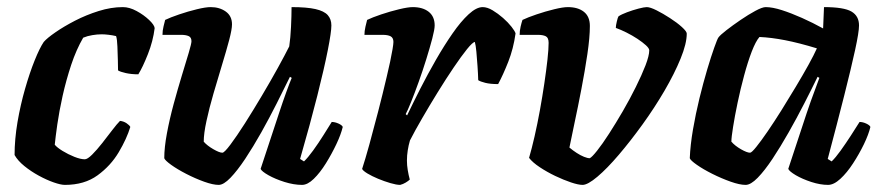

<svg xmlns="http://www.w3.org/2000/svg" viewBox="-20 -520 2483 540"><path d="M162.5 0Q151 0 131 -7Q111 -14 89 -26Q67 -38 48.5 -53Q30 -68 21 -84Q21 -128 29.2 -176.5Q37.5 -225 50.5 -270.2Q63.5 -315.5 77.5 -350.2Q91.5 -385 103 -402Q112.5 -413 136 -429.2Q159.5 -445.5 191 -461.8Q222.5 -478 257.5 -489Q292.5 -500 325.5 -500Q344 -500 364.2 -489Q384.5 -478 399.2 -464Q414 -450 415 -441Q410.5 -404.5 396 -367.8Q381.5 -331 369 -311Q349.5 -311 333.8 -314.5Q318 -318 312 -322Q312 -330.5 311.5 -349.8Q311 -369 310.2 -389.2Q309.5 -409.5 306.5 -418.5Q296 -421 285.2 -422.2Q274.5 -423.5 266 -423.5Q253.5 -423.5 239.8 -421.2Q226 -419 214 -414Q194.5 -380.5 180.2 -337.5Q166 -294.5 156.2 -250.8Q146.5 -207 141.2 -170.2Q136 -133.5 134 -113Q140.5 -105 156 -95.5Q171.5 -86 189 -79Q206.5 -72 218.5 -72Q226 -72 239.2 -85.2Q252.5 -98.5 267.2 -117.2Q282 -136 295.5 -153.8Q309 -171.5 317.5 -180Q327.5 -179 335.8 -173.5Q344 -168 346.5 -163Q336.5 -130 314 -92Q291.5 -54 254.5 -27Q217.5 0 162.5 0Z M595 0Q579 0 554 -9Q529 -18 503.8 -31Q478.5 -44 461.2 -56.5Q444 -69 442 -75Q442 -105 449.5 -145.2Q457 -185.5 468.5 -227.8Q480 -270 491.5 -307.8Q503 -345.5 510.8 -371.5Q518.5 -397.5 518.5 -404Q518.5 -415 510.5 -418.5Q502.5 -422 489.5 -422H437Q437 -434 440 -446Q443 -458 444.5 -464Q459 -471 484 -479.5Q509 -488 533.8 -494Q558.5 -500 572.5 -500Q597.5 -500 615 -487.5Q632.5 -475 632.5 -451.5Q632.5 -437.5 624.5 -407.2Q616.5 -377 604.5 -337.8Q592.5 -298.5 580.5 -257.2Q568.5 -216 560.8 -180.2Q553 -144.5 553 -121.5Q562.5 -110.5 579.8 -100.5Q597 -90.5 605.5 -90.5Q611 -90.5 628.2 -113.5Q645.5 -136.5 668.8 -173Q692 -209.5 716.5 -250.8Q741 -292 761.5 -329.2Q782 -366.5 793.5 -389.5Q797 -413.5 798.5 -444.8Q800 -476 800 -500Q843 -500 867.2 -494.5Q891.5 -489 901.8 -477.5Q912 -466 912 -448.5Q912 -430 902 -379.2Q892 -328.5 872.5 -251Q853 -173.5 824 -73L835 -66Q846 -76.5 860.5 -96.5Q875 -116.5 889.2 -139Q903.5 -161.5 913 -177Q922 -177 932 -172.5Q942 -168 944 -163Q939 -142 926 -114.5Q913 -87 896.5 -60.5Q880 -34 862.5 -17Q845 0 829.5 0Q806.5 0 780.2 -8.2Q754 -16.5 735 -27.2Q716 -38 713 -45L764.5 -201Q775 -233 785 -260.5Q795 -288 800.5 -301L795.5 -304Q779 -270 758.2 -229Q737.5 -188 714.8 -147.5Q692 -107 669.8 -73.5Q647.5 -40 628.2 -20Q609 0 595 0Z M1105.5 0Q1095 0 1078 -5Q1061 -10 1043.5 -17.2Q1026 -24.5 1013.2 -32.2Q1000.5 -40 998.5 -45Q1007 -71 1018.8 -113.5Q1030.5 -156 1043.5 -206.2Q1056.5 -256.5 1067.5 -303.5Q1073 -326 1077.2 -346.2Q1081.5 -366.5 1084 -381.5Q1086.5 -396.5 1086.5 -402Q1086.5 -413.5 1078.8 -417.8Q1071 -422 1056 -422H1005Q1005 -432.5 1007.8 -444.8Q1010.5 -457 1012.5 -464Q1027 -471 1052.2 -479.5Q1077.5 -488 1102.5 -494Q1127.5 -500 1141 -500Q1169 -500 1185.8 -486.8Q1202.5 -473.5 1202.5 -448.5Q1202.5 -437.5 1195.8 -411.8Q1189 -386 1179 -353.8Q1169 -321.5 1157.5 -289.5Q1146 -257.5 1136 -232.8Q1126 -208 1121 -199L1125 -195.5Q1141.5 -230 1162.2 -270.8Q1183 -311.5 1206.2 -352Q1229.5 -392.5 1252.8 -426Q1276 -459.5 1298 -479.8Q1320 -500 1337.5 -500Q1350.5 -500 1365.5 -491Q1380.5 -482 1394.8 -469.5Q1409 -457 1418.8 -444.5Q1428.5 -432 1430 -426Q1424 -383 1409.5 -346.2Q1395 -309.5 1381 -283.5Q1359 -283.5 1345 -287Q1331 -290.5 1325 -294.5Q1324.5 -313 1323 -334.2Q1321.5 -355.5 1319.8 -374.5Q1318 -393.5 1315.5 -402Q1309.5 -401.5 1293.5 -381.8Q1277.5 -362 1256 -330.2Q1234.5 -298.5 1211.5 -261.2Q1188.5 -224 1167.8 -188.2Q1147 -152.5 1133 -125Q1129 -111.5 1126.8 -97.2Q1124.5 -83 1124.5 -68.5Q1124.5 -55 1126.8 -41.5Q1129 -28 1132.5 -15Q1128.5 -11 1121 -6.5Q1113.5 -2 1105.5 0Z M1618.5 0Q1606.5 0 1585.8 -7Q1565 -14 1541.5 -25.2Q1518 -36.5 1498 -49.8Q1478 -63 1468 -76Q1475.5 -101.5 1483.5 -136.5Q1491.5 -171.5 1498.5 -210Q1505.5 -248.5 1511 -285.8Q1516.5 -323 1519.8 -352.8Q1523 -382.5 1523 -399.5Q1523 -414 1515 -418Q1507 -422 1493 -422H1441.5Q1441.5 -433 1444.2 -445Q1447 -457 1449.5 -464Q1464 -471 1489 -479.5Q1514 -488 1538.8 -494Q1563.5 -500 1577 -500Q1605.5 -500 1622.2 -486.8Q1639 -473.5 1639 -447Q1639 -415 1632 -367.8Q1625 -320.5 1615.2 -269.8Q1605.5 -219 1596 -175Q1586.5 -131 1581.5 -105Q1591 -97 1601.8 -90Q1612.5 -83 1622.5 -79Q1632.5 -75 1638.5 -75Q1644.5 -77.5 1659.2 -96Q1674 -114.5 1693 -144Q1712 -173.5 1731.8 -207.5Q1751.5 -241.5 1768.2 -275.2Q1785 -309 1795.5 -336.2Q1806 -363.5 1806 -378.5Q1806 -384 1796.8 -392.5Q1787.5 -401 1772.8 -410.8Q1758 -420.5 1742 -428.5Q1726 -436.5 1712 -441.5Q1712 -448 1714.8 -459.5Q1717.5 -471 1719.5 -474Q1727.5 -479.5 1743.5 -485.5Q1759.5 -491.5 1775.8 -495.8Q1792 -500 1799 -500Q1808.5 -500 1826.5 -491Q1844.5 -482 1864.2 -469.2Q1884 -456.5 1897.8 -444Q1911.5 -431.5 1911.5 -425.5Q1911.5 -397.5 1894.2 -355.2Q1877 -313 1849 -265Q1821 -217 1787.2 -170.2Q1753.5 -123.5 1720.5 -84.8Q1687.5 -46 1660.2 -23Q1633 0 1618.5 0Z M2077 0Q2060.5 0 2035 -9Q2009.5 -18 1983.5 -31Q1957.5 -44 1939.8 -56.5Q1922 -69 1920 -75Q1921.5 -112 1929 -155.8Q1936.5 -199.5 1947.2 -243.5Q1958 -287.5 1969 -324.5Q1980 -361.5 1988.8 -386Q1997.5 -410.5 2000.5 -414.5Q2005.5 -421.5 2023.2 -435.2Q2041 -449 2063 -464Q2085 -479 2104.5 -489.5Q2124 -500 2133.5 -500Q2152.5 -500 2179 -491.5Q2205.5 -483 2235.8 -469.5Q2266 -456 2295 -440L2297.5 -500Q2353.5 -500 2374.8 -487.5Q2396 -475 2396 -448.5Q2396 -430 2385 -379.5Q2374 -329 2354.5 -251.8Q2335 -174.5 2308 -73L2319 -66Q2330 -76.5 2344 -96Q2358 -115.5 2372.5 -137.8Q2387 -160 2397.5 -177Q2406.5 -177 2416.2 -172.5Q2426 -168 2428 -163Q2423 -142 2409.8 -114.5Q2396.5 -87 2379.2 -60.5Q2362 -34 2343.5 -17Q2325 0 2309 0Q2287 0 2261.8 -8.2Q2236.5 -16.5 2218.2 -27.2Q2200 -38 2197 -45L2248.5 -201Q2255 -220 2260.5 -235.8Q2266 -251.5 2272 -267Q2278 -282.5 2284.5 -301L2279.5 -304Q2263 -270 2242 -229Q2221 -188 2198 -147.5Q2175 -107 2152.8 -73.5Q2130.5 -40 2111 -20Q2091.5 0 2077 0ZM2089.5 -90.5Q2094 -90.5 2107.2 -107Q2120.5 -123.5 2139 -150.5Q2157.5 -177.5 2178 -210.2Q2198.5 -243 2218.2 -276Q2238 -309 2253.8 -337.5Q2269.5 -366 2277.5 -384Q2226.5 -399.5 2187.8 -407Q2149 -414.5 2116 -416Q2105.5 -404 2094.2 -374.8Q2083 -345.5 2072.8 -307.5Q2062.5 -269.5 2054.5 -231.2Q2046.5 -193 2041.8 -163.2Q2037 -133.5 2037 -121.5Q2047 -110 2064 -100.2Q2081 -90.5 2089.5 -90.5Z"/></svg>

Font: Texturina Medium
Style: Italic
Weight: 500
Italic angle: -11°
Designer: Guillermo Torres Carreño
Foundry: Omnibus-Type
Version: Version 1.002